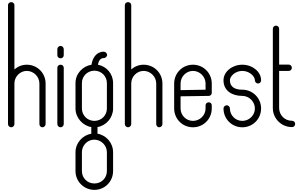

<svg xmlns="http://www.w3.org/2000/svg" viewBox="-20 -1190 2840 1798"><path d="M85 -1170C69 -1170 55 -1158 55 -1142V-28C55 -12 69 2 85 2C101 2 115 -12 115 -28V-408C115 -472 167 -526 231 -526C295 -526 349 -472 349 -408V-28C349 -12 361 2 377 2C393 2 407 -12 407 -28V-408C407 -506 329 -584 231 -584C187 -584 147 -568 115 -540V-1142C115 -1158 101 -1170 85 -1170Z M547 -760C531 -760 517 -746 517 -730V-672C517 -656 531 -644 547 -644C563 -644 577 -656 577 -672V-730C577 -746 563 -760 547 -760ZM547 -584C531 -584 517 -572 517 -556V-28C517 -12 531 2 547 2C563 2 577 -12 577 -28V-556C577 -572 563 -584 547 -584Z M897 -584C903 -616 917 -646 951 -646C967 -646 983 -660 983 -676C983 -692 967 -706 951 -706C883 -706 845 -646 837 -584C753 -570 687 -500 687 -412V-174C687 -88 753 -14 835 0V62C753 76 687 148 687 236V412C687 510 767 588 863 588H865C961 588 1039 510 1039 412V236C1039 148 975 76 893 62V0C975 -14 1039 -88 1039 -174V-412C1039 -498 979 -568 897 -584ZM861 -528H867C931 -526 981 -476 981 -412V-174C981 -110 931 -60 867 -58H861C797 -60 747 -110 747 -174V-412C747 -476 797 -526 861 -528ZM859 118H867C929 120 981 172 981 236V412C981 478 929 528 865 528H863C799 528 747 478 747 412V236C747 172 797 120 859 118Z M1179 -1170C1163 -1170 1149 -1158 1149 -1142V-28C1149 -12 1163 2 1179 2C1195 2 1209 -12 1209 -28V-408C1209 -472 1261 -526 1325 -526C1389 -526 1443 -472 1443 -408V-28C1443 -12 1455 2 1471 2C1487 2 1501 -12 1501 -28V-408C1501 -506 1423 -584 1325 -584C1281 -584 1241 -568 1209 -540V-1142C1209 -1158 1195 -1170 1179 -1170Z M1787 -584C1689 -584 1611 -506 1611 -408V-322V-316V-312V-174C1611 -76 1689 2 1787 2C1885 2 1963 -76 1963 -174V-204C1963 -220 1951 -232 1935 -232C1919 -232 1905 -220 1905 -204V-174C1905 -110 1851 -58 1787 -58C1723 -58 1671 -110 1671 -174V-288L1935 -292C1951 -292 1963 -304 1963 -320V-408C1963 -506 1885 -584 1787 -584ZM1787 -526C1851 -526 1905 -472 1905 -408V-350L1671 -346V-408C1671 -472 1723 -526 1787 -526Z M2253 -350H2251H2249C2183 -350 2133 -374 2133 -438C2133 -476 2183 -526 2249 -526C2315 -526 2367 -476 2367 -438C2367 -422 2381 -408 2397 -408C2413 -408 2425 -422 2425 -438C2425 -518 2345 -584 2249 -584C2153 -584 2073 -518 2073 -438C2073 -340 2153 -292 2249 -292C2313 -292 2367 -238 2367 -174C2367 -110 2313 -58 2249 -58C2185 -58 2133 -110 2133 -174C2133 -190 2119 -204 2103 -204C2087 -204 2073 -190 2073 -174C2073 -76 2151 2 2249 2C2347 2 2425 -76 2425 -174C2425 -270 2349 -348 2253 -350Z M2564 -950C2548 -950 2535 -936 2535 -920V-178C2535 -80 2615 0 2713 0H2715C2732 0 2744 -13 2744 -30C2744 -46 2731 -59 2715 -59H2713C2647 -59 2594 -112 2594 -178V-526H2683C2700 -526 2713 -538 2713 -555C2713 -572 2700 -585 2683 -585H2594V-920C2594 -937 2581 -950 2564 -950Z"/></svg>

Font: bauhaus_2017
Style: _regular
Weight: 400
Version: Version 1.0